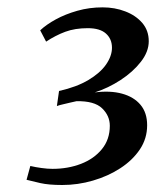

<svg xmlns="http://www.w3.org/2000/svg" viewBox="-20 -928 434 535"><path d="M153.5 -412.5Q116 -412.5 92.5 -417.8Q69 -423 54 -427L64.5 -465.5Q79.5 -462 96 -459.8Q112.5 -457.5 126.5 -457.5Q169.5 -457.5 205.8 -471.5Q242 -485.5 264 -512.5Q286 -539.5 286 -577.5Q286 -605.5 264.5 -626.2Q243 -647 193 -646Q185.5 -644.5 175.2 -642Q165 -639.5 155 -637.2Q145 -635 138.5 -632.5L144.5 -674.5Q193.5 -685.5 226.2 -705Q259 -724.5 275.5 -748.2Q292 -772 292 -795Q292 -819.5 275.2 -834.5Q258.5 -849.5 224.5 -849.5Q189 -849.5 162 -839.5Q135 -829.5 108.5 -812L92 -843.5Q109 -859.5 135.5 -874Q162 -888.5 195.5 -898Q229 -907.5 266 -907.5Q300 -907.5 329.2 -896.2Q358.5 -885 376.5 -864Q394.5 -843 394.5 -813Q394.5 -784 372.5 -755.8Q350.5 -727.5 316 -705Q281.5 -682.5 244 -670.5Q287.5 -676 320.2 -667Q353 -658 371.5 -636Q390 -614 390 -579Q390 -542 369.8 -511.8Q349.5 -481.5 315.2 -459.2Q281 -437 239 -424.8Q197 -412.5 153.5 -412.5Z"/></svg>

Font: Merriweather 48pt SemiBold
Style: Italic
Weight: 600
Italic angle: -7.8°
Designer: Eben Sorkin
Foundry: Eben Sorkin
Version: Version 2.101